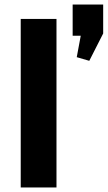

<svg xmlns="http://www.w3.org/2000/svg" viewBox="-20 -823 473 843"><path d="M228 -740V0H71V-740ZM433 -803V-676L372 -556L317 -572L352 -760L392 -666H299V-803Z"/></svg>

Font: Pathway Extreme
Style: Bold
Weight: 700
Designer: Eduardo Rodriguez Tunni
Foundry: Eduardo Rodriguez Tunni
Version: Version 1.001;gftools[0.9.26]